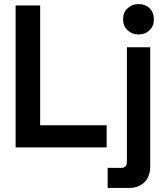

<svg xmlns="http://www.w3.org/2000/svg" viewBox="-20 -727 822 947"><path d="M57 0V-700H178V-109H506V0ZM511 200V101H578Q606 101 606 71V-494H721V94Q721 143 692.5 171.5Q664 200 616 200ZM587 -632Q587 -666 609.5 -686.5Q632 -707 663 -707Q696 -707 717.5 -686.5Q739 -666 739 -632Q739 -598 717.5 -577.5Q696 -557 663 -557Q632 -557 609.5 -577.5Q587 -598 587 -632Z"/></svg>

Font: Space Grotesk Frontify SemiBold
Style: Regular
Weight: 600
Designer: Florian Karsten
Version: Version 2.000